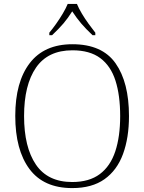

<svg xmlns="http://www.w3.org/2000/svg" viewBox="-20 -951 738 981"><path d="M349 10Q203 10 130.5 -87.5Q58 -185 58 -359Q58 -532 132 -628.5Q206 -725 350 -725Q502 -725 570.5 -627.5Q639 -530 639 -358Q639 -247 608.5 -164Q578 -81 514 -35.5Q450 10 349 10ZM349 -21Q436 -21 490 -61.5Q544 -102 569 -177.5Q594 -253 594 -358Q594 -464 570 -539Q546 -614 492.5 -654Q439 -694 350 -694Q225 -694 164 -605.5Q103 -517 103 -358Q103 -199 163.5 -110Q224 -21 349 -21ZM232 -784Q248 -803 266.5 -829Q285 -855 301 -882Q317 -909 326 -931H373Q382 -909 398 -882Q414 -855 433 -829Q452 -803 467 -784V-771H453Q418 -804 395 -831Q372 -858 349 -893Q327 -858 304 -831Q281 -804 246 -771H232Z"/></svg>

Font: Noto Serif ExtraLight
Style: Regular
Weight: 200
Designer: Monotype Design Team
Foundry: Monotype Imaging Inc.
Version: Version 2.015; ttfautohint (v1.8.4.7-5d5b)